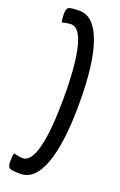

<svg xmlns="http://www.w3.org/2000/svg" viewBox="-161 -765 583 930"><g transform="rotate(20 130.0 -300.0)"><path d="M16.1 -637.2Q11.2 -651.9 11.2 -679.2Q11.2 -708 22.9 -714.1Q34.7 -720.2 78.1 -720.2Q151.9 -720.2 190.9 -612.3Q230 -504.4 230 -299.8Q230 -95.2 191.2 12.5Q152.3 120.1 78.1 120.1Q34.7 120.1 22.9 114Q11.2 107.9 11.2 79.1Q11.2 51.8 16.1 37.1Q43.5 44.9 63 44.9Q105.5 44.9 127.7 -43.5Q149.9 -131.8 149.9 -299.8Q149.9 -468.3 127.7 -556.6Q105.5 -645 63 -645Q43.5 -645 16.1 -637.2Z"/></g></svg>

Font: Nikodecs
Style: Medium
Weight: 500
Version: Version 0.29